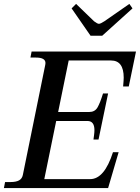

<svg xmlns="http://www.w3.org/2000/svg" viewBox="-44 -964 717 984"><path d="M420 -781 323 -921 346 -944 438 -855Q455 -842 463 -842Q471 -842 491 -855L619 -944L635 -921L480 -781ZM653 -700 616 -521H587Q590 -554 590 -566Q590 -654 525 -654H308L254 -390H413Q442 -390 455.5 -413Q469 -436 484 -485H510L461 -249H435Q436 -256 438 -271Q440 -286 440 -297Q440 -344 404 -344H244L183 -46H418Q491 -46 535 -184H564L510 0H-24L-18 -31H10Q38 -31 53.5 -39.5Q69 -48 73 -67L188 -632Q189 -635 189 -641Q189 -669 140 -669H112L118 -700Z"/></svg>

Font: Taviraj Medium
Style: Italic
Weight: 500
Italic angle: -12°
Designer: Katatrad Team
Foundry: CadsonDemak
Version: Version 1.001